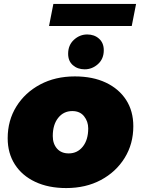

<svg xmlns="http://www.w3.org/2000/svg" viewBox="-20 -945 716 975"><path d="M316 10Q226 10 159 -21.5Q92 -53 55.5 -110Q19 -167 19 -243Q19 -333 63 -404Q107 -475 184 -516Q261 -557 360 -557Q451 -557 517.5 -525.5Q584 -494 620.5 -437.5Q657 -381 657 -304Q657 -214 613 -143Q569 -72 492.5 -31Q416 10 316 10ZM329 -166Q373 -166 400.5 -200.5Q428 -235 428 -293Q428 -328 407 -354.5Q386 -381 347 -381Q303 -381 275.5 -346.5Q248 -312 248 -254Q248 -215 269.5 -190.5Q291 -166 329 -166ZM410 -593Q374 -593 350 -614Q326 -635 326 -672Q326 -716 355.5 -743Q385 -770 423 -770Q459 -770 483 -748.5Q507 -727 507 -690Q507 -646 477.5 -619.5Q448 -593 410 -593ZM229 -813 251 -925H671L649 -813Z"/></svg>

Font: Montserrat Black
Style: Italic
Weight: 900
Italic angle: -11.3°
Designer: Julieta Ulanovsky
Foundry: Julieta Ulanovsky
Version: Version 9.000; ttfautohint (v1.8.4.7-5d5b)